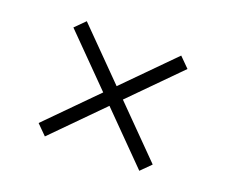

<svg xmlns="http://www.w3.org/2000/svg" viewBox="-78 -626 755 642"><g transform="rotate(20 300.0 -305.0)"><path d="M300 -270 132 -100 97 -135 265 -305 97 -475 132 -510 300 -340 468 -510 503 -475 335 -305 503 -135 468 -100Z"/></g></svg>

Font: IBM Plex Sans Hebrew Light
Style: Regular
Weight: 300
Designer: Mike Abbink, Paul van der Laan, Pieter van Rosmalen, Yanek Iontef
Foundry: Bold Monday
Version: Version 1.2